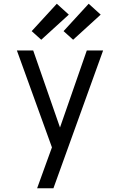

<svg xmlns="http://www.w3.org/2000/svg" viewBox="-20 -1004 640 1024"><path d="M178 0Q191 -35 203.5 -70.5Q216 -106 229 -141L257 -218L70 -735H157L300 -324L443 -735H530L265 0ZM370 -792 319 -838 453 -984 517 -926ZM200 -792 149 -838 283 -984 347 -926Z"/></svg>

Font: Zed Sans Extended
Style: Regular
Weight: 400
Width: 7
Designer: Belleve Invis
Foundry: Belleve Invis
Version: Version 1.0.0; ttfautohint (v1.8.4)